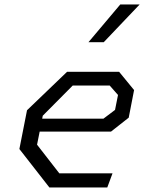

<svg xmlns="http://www.w3.org/2000/svg" viewBox="-20 -822 660 842"><path d="M196.5 0H450.5L473.5 -62H240L142.5 -187.5L154 -245H467L544.5 -306L568 -427L502.5 -507H274L98.5 -338.5L65 -168.5ZM165 -301.5 167.5 -314.5 299 -447H461L497.5 -405.5L484.5 -340L433.5 -301.5ZM368 -637 507.5 -802.5H592.5L435 -637Z"/></svg>

Font: Monaspace Krypton Light
Style: Italic
Weight: 300
Italic angle: -11°
Designer: Riley Cran & the Lettermatic Team
Foundry: Lettermatic
Version: Version 1.101 (Monaspace Krypton)